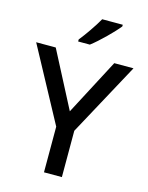

<svg xmlns="http://www.w3.org/2000/svg" viewBox="-136 -1025 855 1109"><g transform="rotate(15 291.0 -470.5)"><path d="M457 -931V-941H334C309 -896 263 -830 233 -793V-781H303C351 -817 428 -894 457 -931ZM291 -379 117 -714H0L238 -273V0H345V-277L582 -714H467Z"/></g></svg>

Font: Noto Sans Medefaidrin Medium
Style: Regular
Weight: 500
Designer: Dalton Maag Ltd
Foundry: Dalton Maag Ltd
Version: Version 1.002